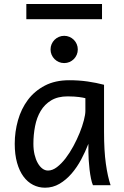

<svg xmlns="http://www.w3.org/2000/svg" viewBox="-20 -896 602 929"><path d="M393.1 -420.9Q387.2 -422.4 379.9 -423.8Q372.6 -425.3 362.5 -426.5Q352.5 -427.7 339.1 -428.7Q325.7 -429.7 307.6 -429.7Q259.8 -429.7 227.8 -410.4Q195.8 -391.1 176.8 -359.1Q157.7 -327.1 149.7 -285.6Q141.6 -244.1 141.6 -200.2Q141.6 -171.9 147.2 -148.2Q152.8 -124.5 162.6 -107.2Q172.4 -89.8 185.1 -80.3Q197.8 -70.8 212.4 -70.8Q233.9 -70.8 255.6 -87.4Q277.3 -104 297.4 -130.1Q317.4 -156.2 335 -188.7Q352.5 -221.2 365.5 -253.2Q378.4 -285.2 385.7 -313.5Q393.1 -341.8 393.1 -358.9ZM429.7 0Q424.3 -11.7 420.2 -32.2Q416 -52.7 413.3 -75.9Q410.6 -99.1 409.2 -122.1Q407.7 -145 407.7 -161.1V-200.2Q393.1 -162.1 372.8 -124.3Q352.5 -86.4 326.4 -56.2Q300.3 -25.9 268.1 -6.8Q235.8 12.2 197.8 12.2Q167 12.2 140.1 -1.5Q113.3 -15.1 93.5 -42Q73.7 -68.8 62.5 -108.6Q51.3 -148.4 51.3 -200.2Q51.3 -258.3 66.9 -313.7Q82.5 -369.1 114.7 -412.4Q147 -455.6 196.8 -481.7Q246.6 -507.8 314.9 -507.8Q362.3 -507.8 404.3 -501.7Q446.3 -495.6 483.4 -485.8V-258.8Q483.4 -166.5 492.2 -103.8Q501 -41 515.1 0ZM224.6 -656.7Q224.6 -670.4 229.7 -682.4Q234.9 -694.3 243.9 -703.4Q252.9 -712.4 264.9 -717.5Q276.9 -722.7 290.5 -722.7Q304.2 -722.7 316.2 -717.5Q328.1 -712.4 337.2 -703.4Q346.2 -694.3 351.3 -682.4Q356.4 -670.4 356.4 -656.7Q356.4 -643.1 351.3 -631.1Q346.2 -619.1 337.2 -610.1Q328.1 -601.1 316.2 -595.9Q304.2 -590.8 290.5 -590.8Q276.9 -590.8 264.9 -595.9Q252.9 -601.1 243.9 -610.1Q234.9 -619.1 229.7 -631.1Q224.6 -643.1 224.6 -656.7ZM107.4 -876.5H473.6V-803.2H107.4Z"/></svg>

Font: Andika Eur
Style: Regular
Weight: 400
Designer: Victor Gaultney, Annie Olsen, Julie Remington, Don Collingsworth, Eric Hays, Becca Hirsbrunner
Foundry: SIL International
Version: Version 5.000